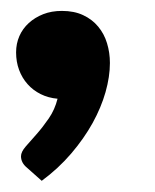

<svg xmlns="http://www.w3.org/2000/svg" viewBox="-20 -184 284 352"><path d="M29.5 123.5Q18.5 114.5 18.5 102.5Q18.5 94.5 27.2 84.5Q36 74.5 47.2 61.8Q58.5 49 69.5 33Q80.5 17 85.5 -3Q68.5 -4.5 54.5 -11.5Q40.5 -18.5 30.5 -29.8Q20.5 -41 15 -55.8Q9.5 -70.5 9.5 -88Q9.5 -104 15.5 -117.8Q21.5 -131.5 32.8 -141.8Q44 -152 59.2 -158Q74.5 -164 93.5 -164Q116 -164 132.5 -156.2Q149 -148.5 160 -135.2Q171 -122 176.2 -104.8Q181.5 -87.5 181.5 -68.5Q181.5 -43.5 173.5 -15.2Q165.5 13 149.8 41.5Q134 70 110.5 97.5Q87 125 56.5 147.5Z"/></svg>

Font: Lato ExtraBold
Style: Italic
Weight: 800
Italic angle: -7°
Designer: Lukasz Dziedzic with Adam Twardoch and Botio Nikoltchev
Foundry: tyPoland Lukasz Dziedzic
Version: Version 2.015; 2015-08-06; http://www.latofonts.com/